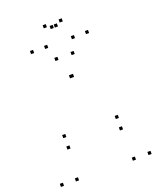

<svg xmlns="http://www.w3.org/2000/svg" viewBox="-171 -1054 963 1166"><g transform="rotate(-20 310.0 -470.5)"><path d="M371.8 -720V-740H351.8V-720ZM267.2 -720V-740H247.2V-720ZM37 10V-10H17V10ZM134.2 10V-10H114.2V10ZM314.5 -590.5V-610.5H294.5V-590.5ZM320.7 -590.5V-610.5H300.7V-590.5ZM502 10V-10H482V10ZM603 10V-10H583V10ZM491.2 -189.5V-209.5H471.2V-189.5ZM491.2 -263.5V-283.5H471.2V-263.5ZM151.7 -263.5V-283.5H131.7V-263.5ZM151.7 -189.5V-209.5H131.7V-189.5ZM233.5 -810V-830H213.5V-810ZM333.3 -912V-932H313.3V-912ZM306.7 -912V-932H286.7V-912ZM406.5 -810V-830H386.5V-810ZM497.5 -810V-830H477.5V-810ZM371.5 -930.7V-950.7H351.5V-930.7ZM268.5 -930.7V-950.7H248.5V-930.7ZM142.5 -810V-830H122.5V-810Z"/></g></svg>

Font: Monaspace Neon Dots Var
Style: Regular
Weight: 400
Designer: Riley Cran and the Lettermatic Team
Version: Version 1.100 (Monaspace Neon Dots)